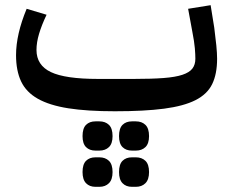

<svg xmlns="http://www.w3.org/2000/svg" viewBox="-20 -418 898 742"><path d="M424 12Q317 12 244 0.5Q171 -11 126 -36.5Q81 -62 61.5 -103.5Q42 -145 42 -205Q42 -285 83 -384L160 -361Q141 -321 131 -287.5Q121 -254 121 -225Q121 -166 176.5 -139.5Q232 -113 358 -113H498Q567 -113 612.5 -116.5Q658 -120 685 -129Q712 -138 723.5 -153Q735 -168 735 -191Q735 -207 733 -231.5Q731 -256 723 -297L707 -384L794 -398L808 -311Q813 -273 816 -242.5Q819 -212 819 -191Q819 -132 800 -93Q781 -54 735.5 -31Q690 -8 614 2Q538 12 424 12ZM490 304Q467 304 453.5 290Q440 276 440 247Q440 217 453.5 203.5Q467 190 490 190H505Q528 190 542 203.5Q556 217 556 247Q556 276 542 290Q528 304 505 304ZM490 164Q467 164 453.5 150.5Q440 137 440 108Q440 78 453.5 64.5Q467 51 490 51H505Q528 51 542 64.5Q556 78 556 108Q556 137 542 150.5Q528 164 505 164ZM349 304Q326 304 312.5 290Q299 276 299 247Q299 217 312.5 203.5Q326 190 349 190H364Q387 190 401 203.5Q415 217 415 247Q415 276 401 290Q387 304 364 304ZM349 164Q326 164 312.5 150.5Q299 137 299 108Q299 78 312.5 64.5Q326 51 349 51H364Q387 51 401 64.5Q415 78 415 108Q415 137 401 150.5Q387 164 364 164Z"/></svg>

Font: IBM Plex Sans Arabic Medium
Style: Regular
Weight: 500
Designer: Mike Abbink, Paul van der Laan, Pieter van Rosmalen, Wael Morcos, Khajak Apelian
Foundry: Bold Monday
Version: Version 1.1